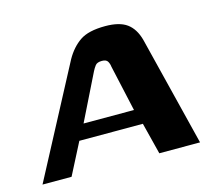

<svg xmlns="http://www.w3.org/2000/svg" viewBox="-97 -557 742 651"><g transform="rotate(-15 273.5 -232.0)"><path d="M-23 0 181 -386Q202 -423 232 -443.5Q262 -464 321 -464Q371 -464 397 -445Q423 -426 434 -386L530 0H387L359 -111H136L79 0ZM165 -164H342L306 -326Q305 -336 300 -344.5Q295 -353 280 -353Q263 -353 256.5 -344.5Q250 -336 245 -326Z"/></g></svg>

Font: Genos Thin SemiBold
Style: Italic
Weight: 600
Italic angle: -8°
Version: Version 1.010